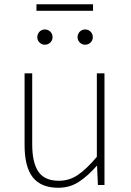

<svg xmlns="http://www.w3.org/2000/svg" viewBox="-20 -873 617 906"><path d="M255 13Q174 13 135 -36Q96 -85 96 -188V-527H132V-192Q132 -105 161.5 -62.5Q191 -20 258 -20Q307 -20 347.5 -47.5Q388 -75 437 -133V-527H473V0H442L438 -90H436Q396 -44 353 -15.5Q310 13 255 13ZM191 -662Q177 -662 166.5 -672.5Q156 -683 156 -697Q156 -713 166.5 -723.5Q177 -734 191 -734Q207 -734 217.5 -723.5Q228 -713 228 -697Q228 -683 217.5 -672.5Q207 -662 191 -662ZM152 -822V-853H419V-822ZM382 -662Q367 -662 356.5 -672.5Q346 -683 346 -697Q346 -713 356.5 -723.5Q367 -734 382 -734Q397 -734 407.5 -723.5Q418 -713 418 -697Q418 -683 407.5 -672.5Q397 -662 382 -662Z"/></svg>

Font: Noto Sans JP
Style: Regular
Weight: 100
Designer: Ryoko NISHIZUKA 西塚涼子 (kana, bopomofo & ideographs); Paul D. Hunt (Latin, Greek & Cyrillic); Sandoll Communications 산돌커뮤니
Foundry: Adobe
Version: Version 2.004;hotconv 1.0.118;makeotfexe 2.5.65603